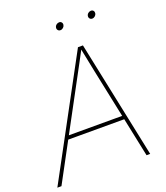

<svg xmlns="http://www.w3.org/2000/svg" viewBox="-180 -1010 965 1118"><g transform="rotate(-20 302.0 -450.5)"><path d="M-19.5 0 373 -727.5H403.8L555.7 0H533.2L415.5 -563.5Q407.7 -602.5 399.7 -641.6Q391.6 -680.7 383.8 -719.7H392.6Q371.6 -680.7 351.1 -641.6Q330.6 -602.5 309.1 -563.5L5.9 0ZM127.4 -241.2 131.3 -263.7H492.2L488.3 -241.2ZM508.3 -855.5Q499 -855.5 493.4 -862.3Q487.8 -869.1 489.3 -878.4Q490.7 -888.2 498.8 -894.8Q506.8 -901.4 516.6 -901.4Q525.9 -901.4 531.2 -894.8Q536.6 -888.2 535.2 -878.4Q533.7 -869.1 525.9 -862.3Q518.1 -855.5 508.3 -855.5ZM311 -855.5Q301.8 -855.5 296.1 -862.3Q290.5 -869.1 292 -878.4Q293.5 -888.2 301.5 -894.8Q309.6 -901.4 319.3 -901.4Q328.6 -901.4 334 -894.8Q339.4 -888.2 337.9 -878.4Q336.4 -869.1 328.6 -862.3Q320.8 -855.5 311 -855.5Z"/></g></svg>

Font: Inter 20pt Thin
Style: Italic
Weight: 250
Italic angle: -9.3988°
Version: Version 4.001;git-66647c0bb